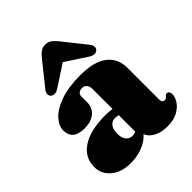

<svg xmlns="http://www.w3.org/2000/svg" viewBox="-202 -830 961 961"><g transform="rotate(-45 278.0 -349.5)"><path d="M20.5 -104.5Q20.5 -171.5 78.8 -210Q137 -248.5 245.5 -248.5Q271.5 -248.5 291 -244.5V-386.5Q291 -405 281.8 -416Q272.5 -427 257 -427Q243.5 -427 234.2 -420Q225 -413 225 -401V-360Q225 -320.5 198 -297.5Q171 -274.5 122.5 -274.5Q40.5 -274.5 40.5 -344Q40.5 -375.5 68.8 -406.5Q97 -437.5 153.8 -458Q210.5 -478.5 296 -478.5Q395 -478.5 442.2 -440.8Q489.5 -403 489.5 -336.5V-112Q489.5 -103 494 -97Q498.5 -91 507.5 -91Q520 -91 527 -103.5Q532 -108.5 538.5 -108.5Q546.5 -108.5 551 -102Q555.5 -95.5 555.5 -86Q555.5 -65 540.8 -42.2Q526 -19.5 497 -3.8Q468 12 425 12Q381 12 351.2 -4Q321.5 -20 311.5 -46Q287.5 -18 248 -3Q208.5 12 164.5 12Q99.5 12 60 -21Q20.5 -54 20.5 -104.5ZM220 -140.5Q220 -110 233.2 -94.2Q246.5 -78.5 268 -78.5Q280 -78.5 291 -84V-200.5Q280.5 -204 267 -204Q245.5 -204 232.8 -187.5Q220 -171 220 -140.5ZM167 -512.5Q153 -503 140.5 -502.8Q128 -502.5 119.5 -510Q113 -516 112.5 -527.2Q112 -538.5 122.5 -552L221 -675Q234.5 -692 247.8 -701.5Q261 -711 280.5 -711Q300 -711 313 -701.5Q326 -692 340 -675L438 -552Q448.5 -538.5 448.2 -527.2Q448 -516 441 -510Q433 -502.5 420.5 -502.8Q408 -503 394 -512.5L280.5 -586.5Z"/></g></svg>

Font: Fraunces 72pt S050 Black
Style: Regular
Weight: 900
Version: Version 1.000; ttfautohint (v1.8.3)